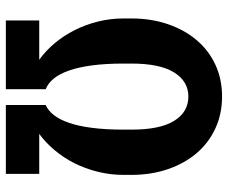

<svg xmlns="http://www.w3.org/2000/svg" viewBox="-80 -680 761 640"><g transform="rotate(90 300.0 -360.5)"><path d="M330.6 -132.8Q348.6 -140.6 363.8 -159.7Q378.9 -178.7 389.9 -210.4Q400.9 -242.2 406.7 -287.6Q412.6 -333 412.6 -393.1V-418.9Q412.6 -513.7 383.3 -561Q354 -608.4 302.2 -608.4Q251.5 -608.4 221.9 -560.8Q192.4 -513.2 192.4 -418.9V-393.1Q192.4 -332.5 198.5 -287.1Q204.6 -241.7 215.8 -210Q227.1 -178.2 242.7 -159.4Q258.3 -140.6 277.8 -132.8V0H48.8V-111.3H179.7Q150.4 -132.3 125.2 -162.1Q100.1 -191.9 81.5 -228.3Q63 -264.6 52.5 -306.4Q42 -348.1 42 -393.1V-418Q42 -484.4 61 -540Q80.1 -595.7 114.3 -636Q148.4 -676.3 196.3 -698.5Q244.1 -720.7 302.2 -720.7Q360.4 -720.7 408.4 -698.5Q456.5 -676.3 491 -636Q525.4 -595.7 544.4 -540Q563.5 -484.4 563.5 -418V-393.1Q563.5 -348.1 553 -306.2Q542.5 -264.2 524.2 -228Q505.9 -191.9 480.7 -162.1Q455.6 -132.3 426.8 -111.3H560.1V0H330.6Z"/></g></svg>

Font: Roboto Mono
Style: Bold
Weight: 700
Designer: Google
Version: Version 2.000985; 2015; ttfautohint (v1.3)